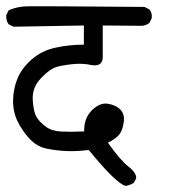

<svg xmlns="http://www.w3.org/2000/svg" viewBox="-22 -573 542 616"><path d="M380.9 23.4Q350.6 15.6 262.7 -91.8Q223.6 -86.9 190.9 -88.4Q158.2 -89.8 127.4 -96.2Q96.7 -102.5 73.2 -127.4Q49.8 -152.3 34.7 -183.1Q19.5 -213.9 20 -251Q20.5 -288.1 34.2 -321.3Q47.9 -354.5 79.6 -382.3Q111.3 -410.2 155.3 -419.9Q199.2 -429.7 247.1 -429.7V-491.2L21.5 -487.3L5.9 -495.1Q-2.9 -505.9 -2 -524.4L5.9 -540Q32.2 -551.8 64 -552.7Q95.7 -553.7 441.4 -550.8L457 -543Q466.8 -532.2 464.8 -514.6L457 -499Q446.3 -491.2 433.6 -490.2L307.6 -491.2V-387.7Q305.7 -358.4 271.5 -364.3Q245.1 -370.1 216.3 -367.7Q187.5 -365.2 163.6 -359.4Q139.6 -353.5 110.4 -323.2Q81.1 -293 83 -253.9Q85 -214.8 95.2 -197.8Q105.5 -180.7 125 -166.5Q144.5 -152.3 175.3 -150.9Q206.1 -149.4 248 -151.4Q247.1 -193.4 272.5 -218.8Q297.9 -244.1 323.7 -240.2Q349.6 -236.3 364.3 -221.2Q378.9 -206.1 375 -180.2Q371.1 -154.3 360.4 -141.1Q349.6 -127.9 324.2 -115.2Q364.3 -58.6 390.1 -38.6Q416 -18.6 415 -1L407.2 13.7Q394.5 21.5 380.9 23.4Z"/></svg>

Font: JasonHandwriting1
Style: Regular
Weight: 400
Version: Version 1.48.20